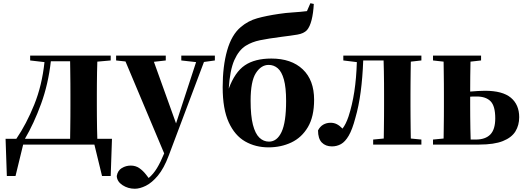

<svg xmlns="http://www.w3.org/2000/svg" viewBox="-20 -887 3226 1178"><path d="M132.8 -35.2H410.2Q410.6 -64 411.1 -100.3Q411.6 -136.7 411.9 -173.1Q412.1 -209.5 412.1 -237.8V-308.1Q412.1 -336.4 411.9 -372.8Q411.6 -409.2 411.1 -445.6Q410.6 -481.9 410.2 -511.2H292Q276.4 -371.6 232.2 -250.2Q188 -128.9 132.8 -35.2ZM577.1 -35.2H667L659.2 192.9H606L559.1 0H122.1L75.2 192.9H22L14.2 -35.2H80.1Q142.1 -126 189.9 -244.4Q237.8 -362.8 252.9 -505.9L165 -516.1V-545.9H659.2V-516.1L577.1 -508.8Q576.2 -479.5 575.4 -443.4Q574.7 -407.2 574.5 -371.6Q574.2 -335.9 574.2 -308.1V-237.8Q574.2 -209.5 574.5 -173.1Q574.7 -136.7 575.4 -100.3Q576.2 -64 577.1 -35.2Z M1298.3 -545.9V-516.1L1231.4 -506.8L1015.1 67.9Q985.8 146 949 190.2Q912.1 234.4 875 252.7Q837.9 271 807.1 271Q765.1 271 731.4 248.8Q697.8 226.6 696.3 192.9Q702.1 159.2 727.5 144Q752.9 128.9 782.2 128.9Q812 128.9 834.7 144.5Q857.4 160.2 876 184.1L892.1 205.1Q920.9 181.2 943.1 144.5Q965.3 107.9 987.3 54.2L750 -509.8L692.4 -516.1V-545.9H997.1V-516.1L924.3 -507.8L1060.1 -129.9L1183.1 -505.9L1092.3 -516.1V-545.9Z M1630.4 -18.1Q1679.7 -18.1 1707.5 -77.4Q1735.4 -136.7 1735.4 -267.1Q1735.4 -350.1 1721.9 -398.7Q1708.5 -447.3 1684.3 -468Q1660.2 -488.8 1628.4 -488.8Q1582 -488.8 1549.8 -438.5Q1517.6 -388.2 1517.6 -269Q1517.6 -176.8 1531.7 -121.8Q1545.9 -66.9 1571.3 -42.5Q1596.7 -18.1 1630.4 -18.1ZM1884.3 -867.2 1905.3 -862.8Q1902.3 -806.2 1891.8 -764.6Q1881.3 -723.1 1863.3 -702.1Q1843.8 -681.2 1804 -674.6Q1764.2 -668 1707.5 -661.1Q1625 -650.4 1575.2 -640.1Q1525.4 -629.9 1487.3 -606Q1444.8 -579.1 1417.7 -518.1Q1390.6 -457 1383.3 -342.8Q1420.9 -444.8 1482.4 -486.3Q1543.9 -527.8 1644.5 -527.8Q1767.6 -527.8 1837.4 -461.7Q1907.2 -395.5 1907.2 -274.9Q1907.2 -171.4 1869.1 -107.2Q1831.1 -43 1767.6 -12.9Q1704.1 17.1 1627.4 17.1Q1547.4 17.1 1483.9 -19.3Q1420.4 -55.7 1383.3 -136.7Q1346.2 -217.8 1346.2 -352.1Q1346.2 -480.5 1373.5 -577.1Q1400.9 -673.8 1457.5 -721.2Q1502.4 -759.3 1558.3 -774.9Q1614.3 -790.5 1691.4 -801.8Q1731.9 -808.1 1778.8 -811Q1825.7 -814 1863.3 -818.8Z M2565.4 -516.1 2500.5 -508.8Q2500 -480 2499.5 -443.8Q2499 -407.7 2498.8 -371.8Q2498.5 -335.9 2498.5 -308.1V-237.8Q2498.5 -210 2498.8 -174.1Q2499 -138.2 2499.5 -102.1Q2500 -65.9 2500.5 -37.1L2565.4 -30.8V0H2269.5V-30.8L2334.5 -37.1Q2335 -65.9 2335.4 -102.1Q2335.9 -138.2 2336.2 -174.1Q2336.4 -210 2336.4 -237.8V-308.1Q2336.4 -336.9 2336.2 -374.5Q2335.9 -412.1 2335.2 -449.5Q2334.5 -486.8 2333.5 -516.1H2208.5Q2204.6 -411.6 2192.9 -323.2Q2181.2 -234.9 2160.2 -163.1Q2141.6 -92.3 2119.6 -54.7Q2097.7 -17.1 2072 -2.9Q2046.4 11.2 2016.6 11.2Q1977.5 11.2 1954.3 -12.7Q1931.2 -36.6 1931.2 -86.9Q1943.4 -110.8 1963.4 -122.3Q1983.4 -133.8 2008.3 -133.8Q2029.3 -133.8 2046.6 -125Q2064 -116.2 2081.5 -98.1Q2102.1 -124.5 2118.2 -171.9Q2141.1 -241.7 2153.8 -324.5Q2166.5 -407.2 2169.4 -505.9L2086.4 -516.1V-545.9H2565.4Z M2867.7 -30.8H2898.4Q2958 -30.8 2988.3 -61.8Q3018.6 -92.8 3018.6 -161.1Q3018.6 -236.8 2989.7 -265.9Q2960.9 -294.9 2904.8 -294.9Q2894 -294.9 2884.3 -294.9Q2874.5 -294.9 2864.7 -293.9V-237.8Q2864.7 -209 2865 -171.6Q2865.2 -134.3 2866 -97.2Q2866.7 -60.1 2867.7 -30.8ZM2931.6 -516.1 2866.7 -508.8Q2865.7 -470.2 2865.2 -418.7Q2864.7 -367.2 2864.7 -325.2Q2888.7 -327.1 2911.6 -328.6Q2934.6 -330.1 2955.6 -330.1Q3063.5 -330.1 3114.5 -287.4Q3165.5 -244.6 3165.5 -168Q3165.5 -118.7 3142.3 -80.8Q3119.1 -43 3065.4 -21.5Q3011.7 0 2920.4 0H2636.7V-30.8L2701.7 -37.1Q2702.1 -65.9 2702.6 -102.1Q2703.1 -138.2 2703.4 -174.1Q2703.6 -210 2703.6 -237.8V-308.1Q2703.6 -335.9 2703.4 -371.8Q2703.1 -407.7 2702.6 -443.8Q2702.1 -480 2701.7 -508.8L2636.7 -516.1V-545.9H2931.6Z"/></svg>

Font: Source Han Serif JP Heavy
Style: Regular
Weight: 900
Designer: Ryoko NISHIZUKA  (kana & ideographs); Frank Grießhammer (Latin, Greek & Cyrillic); Wenlong ZHANG  (bopomofo); Sandoll Co
Foundry: Adobe Systems Incorporated
Version: Version 1.001;PS 1.001;hotconv 16.6.54;makeotf.lib2.5.65590